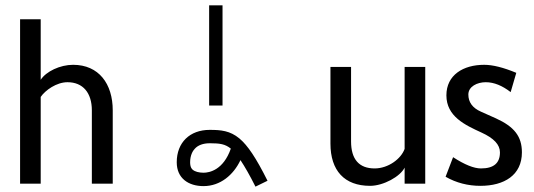

<svg xmlns="http://www.w3.org/2000/svg" viewBox="-20 -686 1995 717"><path d="M253 -444C204 -444 152 -419 132 -388V-614H55V0H132V-324C149 -349 191 -379 232 -379C290 -379 323 -339 323 -274V0H401V-274C401 -373 349 -444 253 -444Z M811 -292V-666H761V-292ZM934 11 979 -11C936 -97 905 -143 874 -169C839 -198 805 -201 763 -201C689 -201 640 -154 640 -80C640 -20 684 9 740 9C803 9 852 -33 878 -88C894 -64 913 -31 934 11ZM763 -151H765C801 -151 821 -148 842 -131C814 -51 762 -41 740 -41C723 -41 708 -45 700 -52C697 -54 690 -61 690 -80C690 -106 700 -123 707 -130C719 -144 739 -151 763 -151Z M1491 -60V0H1568V-436H1491V-130C1478 -93 1430 -57 1379 -57C1321 -57 1291 -91 1291 -158V-436H1214V-150C1214 -49 1266 8 1362 8C1412 8 1475 -27 1491 -60Z M1929 -117C1929 -177 1900 -213 1832 -244L1776 -269C1744 -283 1729 -305 1729 -333C1729 -363 1762 -379 1794 -379C1825 -379 1856 -366 1887 -342L1908 -414C1860 -434 1820 -444 1788 -444C1710 -444 1647 -406 1647 -330C1647 -251 1717 -219 1778 -191C1824 -170 1847 -146 1847 -117C1847 -77 1824 -57 1776 -57C1750 -57 1715 -71 1672 -99L1644 -26C1684 -3 1728 8 1774 8C1863 8 1929 -32 1929 -117Z"/></svg>

Font: linja pona
Style: Regular
Weight: 400
Foundry: jan Same & David A Roberts
Version: Version 4.9